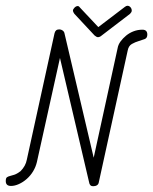

<svg xmlns="http://www.w3.org/2000/svg" viewBox="-20 -653 531 666"><path d="M18 -8Q0 -8 0 -25Q0 -35 4 -38Q8 -41 14.5 -42.5Q21 -44 30 -47Q39 -50 51 -59Q69 -77 73 -99L169 -537Q172 -551 185 -551Q192 -551 197.5 -547Q203 -543 204 -536L305 -106L388 -486Q390 -498 398 -509Q406 -520 417.5 -529.5Q429 -539 443.5 -544.5Q458 -550 474 -550Q491 -550 491 -533Q491 -521 482 -517.5Q473 -514 461 -510.5Q449 -507 437.5 -500.5Q426 -494 423 -478L323 -22Q322 -14 316.5 -10.5Q311 -7 303 -7Q291 -7 289 -21L188 -452L108 -91Q104 -74 95 -59Q86 -44 73 -32.5Q60 -21 45.5 -14.5Q31 -8 18 -8ZM413 -629Q418 -633 422 -633Q428 -633 432.5 -628Q437 -623 437 -616Q437 -611 431 -605L329 -527Q324 -524 320 -524Q315 -524 308 -530L238 -605Q233 -612 233 -616Q233 -621 238.5 -626.5Q244 -632 250 -632Q254 -632 259 -625L321 -559Z"/></svg>

Font: Gruenewald VA
Style: Regular
Weight: 400
Designer: Peter Wiegel
Foundry: Peter Wiegel, nach dem Schriftentwurf von Dr. H. Gr¸newald
Version: Version 0.007